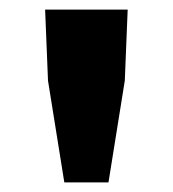

<svg xmlns="http://www.w3.org/2000/svg" viewBox="-20 -704 360 400"><path d="M114 -324H206L240 -536L246 -684H74L80 -536Z"/></svg>

Font: Giro Sans Black
Style: Regular
Weight: 900
Designer: Paul D. Hunt
Foundry: Adobe Systems Incorporated
Version: Version 1.000;PS 1.0;hotconv 1.0.88;makeotf.lib2.5.647800